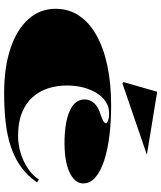

<svg xmlns="http://www.w3.org/2000/svg" viewBox="56 -840 798 951"><g transform="rotate(90 455.5 -364.0)"><path d="M441 15Q313 15 219 -16.5Q125 -48 74 -105.5Q23 -163 23 -240Q23 -305 57 -356Q91 -407 154.5 -442.5Q218 -478 306 -496.5Q394 -515 502 -515Q581 -515 651 -506.5Q721 -498 774.5 -480.5Q828 -463 858 -437Q888 -411 888 -377Q888 -349 863 -327.5Q838 -306 793 -295Q748 -284 690 -284Q587 -284 529.5 -309.5Q472 -335 472 -383Q472 -409 489 -429Q506 -449 536 -459Q590 -476 590 -488Q590 -493 583 -497Q576 -501 565 -503Q554 -505 540 -505Q509 -505 483.5 -488.5Q458 -472 440.5 -443.5Q423 -415 413 -377.5Q403 -340 403 -297Q403 -247 417 -203Q431 -159 461 -125.5Q491 -92 538.5 -73Q586 -54 653 -54Q694 -54 735 -66Q776 -78 811.5 -101Q847 -124 869 -157L883 -148Q850 -100 806 -68.5Q762 -37 707 -18.5Q652 0 585.5 7.5Q519 15 441 15ZM393 -571 386 -576 434 -743 746 -692Z"/></g></svg>

Font: Kalnia SemiExpanded
Style: Bold
Weight: 700
Width: 6
Designer: Frida Medrano
Foundry: Frida Medrano
Version: Version 1.105